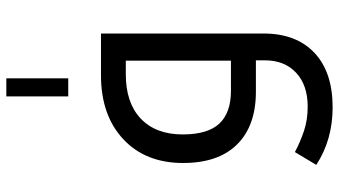

<svg xmlns="http://www.w3.org/2000/svg" viewBox="-250 -571 1061 601"><g transform="rotate(-90 280.5 -270.5)"><path d="M245.1 240.2Q143.1 240.2 64.9 189L105 122.1Q137.2 139.2 171.4 150.6Q205.6 162.1 247.1 162.1Q314.9 162.1 353.5 125.7Q392.1 89.4 392.1 28.8V0H293.9Q187.5 0 129.2 -58.6Q70.8 -117.2 70.8 -228Q70.8 -345.7 145.5 -415.3Q220.2 -484.9 345.2 -484.9H476.1V23.9Q476.1 126 415.8 183.1Q355.5 240.2 245.1 240.2ZM391.1 -78.1V-407.2H348.1Q259.3 -407.2 209.7 -360.4Q160.2 -313.5 160.2 -229Q160.2 -150.9 194.1 -114.5Q228 -78.1 296.9 -78.1ZM279.3 -781.2H335.9V-587.4H279.3Z"/></g></svg>

Font: Droid Arabic Kufi
Style: Regular
Weight: 400
Designer: Pascal Zoghbi
Foundry: Irfont.ir
Version: Version 1.00 February 28, 2013, initial release